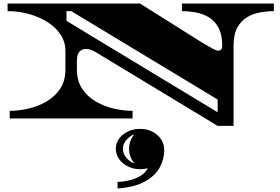

<svg xmlns="http://www.w3.org/2000/svg" viewBox="-20 -670 1584 1086"><path d="M1211 42 515 -379Q515 -379 499.5 -386Q484 -393 465 -393Q446 -393 430.5 -379Q415 -365 415 -323V-277Q415 -212 445 -167.5Q475 -123 522.5 -95.5Q570 -68 625 -55.5Q680 -43 730 -43V0H35V-43Q85 -43 140 -55.5Q195 -68 242.5 -95.5Q290 -123 320 -167.5Q350 -212 350 -277V-382Q350 -433 322.5 -474.5Q295 -516 248 -545.5Q201 -575 143 -591Q85 -607 23 -607V-650H772L1120 -431Q1120 -431 1132 -424Q1144 -417 1160.5 -407.5Q1177 -398 1192 -390.5Q1207 -383 1214 -383Q1220 -383 1228.5 -388Q1237 -393 1237 -410Q1237 -475 1215.5 -514Q1194 -553 1160 -573Q1126 -593 1086 -600Q1046 -607 1009 -607V-650H1529V-607Q1492 -607 1452 -600Q1412 -593 1378 -573Q1344 -553 1322.5 -514Q1301 -475 1301 -410V42ZM1211 -35V-107L383 -607H356V-552ZM645 396V359Q669 359 703.5 352Q738 345 770 327.5Q802 310 816 281Q797 287 773 287Q735 287 703.5 271.5Q672 256 653.5 229.5Q635 203 635 172Q635 140 653.5 114.5Q672 89 703.5 74Q735 59 773 59Q811 59 841.5 74.5Q872 90 890.5 117Q909 144 909 180Q909 229 884 276Q859 323 801 356Q743 389 645 396ZM735 253 737 250Q725 236 717.5 215.5Q710 195 710 172Q710 149 717.5 128.5Q725 108 737 94L735 91Q709 103 692 125Q675 147 675 172Q675 197 692 219Q709 241 735 253Z"/></svg>

Font: Diplomata SC
Style: Regular
Weight: 400
Designer: Eduardo Rodriguez Tunni
Foundry: Eduardo Rodriguez Tunni
Version: Version 1.002; ttfautohint (v1.8.4.7-5d5b);gftools[0.9.23]